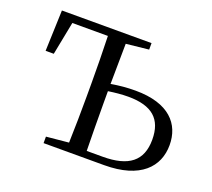

<svg xmlns="http://www.w3.org/2000/svg" viewBox="-94 -632 828 751"><g transform="rotate(20 320.0 -256.0)"><path d="M154 0H406C557 0 620 -71 620 -161C620 -248 563 -316 422 -316C388 -316 354 -313 321 -307L323 -475L417 -485V-512H44L38 -342H72L99 -480H247C249 -424 250 -340 250 -285V-227C250 -173 249 -91 247 -36L154 -27ZM321 -277C348 -281 376 -284 404 -284C503 -284 549 -243 549 -158C549 -69 497 -29 389 -29H323C322 -84 321 -170 321 -227Z"/></g></svg>

Font: Noto Serif CJK KR Light
Style: Regular
Weight: 300
Designer: Ryoko NISHIZUKA 西塚涼子 (kana & ideographs); Frank Grießhammer (Latin, Greek & Cyrillic); Wenlong ZHANG 张文龙 (bopomofo); San
Foundry: Adobe
Version: Version 2.001;hotconv 1.1.0;makeotfexe 2.6.0